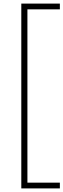

<svg xmlns="http://www.w3.org/2000/svg" viewBox="-20 -828 353 1068"><path d="M98.5 220V-808H313V-776H132.5V188H313V220Z"/></svg>

Font: Encode Sans Semi Condensed Thin
Style: Regular
Weight: 100
Width: 4
Designer: Multiple Designers
Foundry: Impallari Type
Version: Version 3.000; ttfautohint (v1.8.3) -l 8 -r 50 -G 200 -x 14 